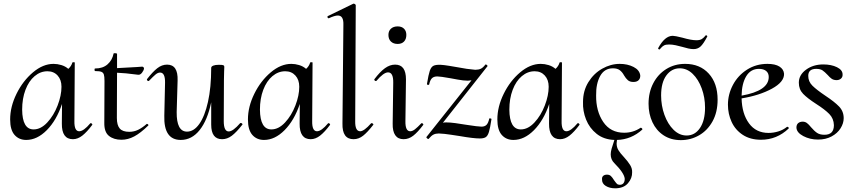

<svg xmlns="http://www.w3.org/2000/svg" viewBox="-20 -745 4630 1040"><path d="M472 -78Q475 -78 478 -74.5Q481 -71 480 -69Q451 -30 426 -10.5Q401 9 375 9Q314 9 315 -76L316 -182Q286 -93 233.5 -40Q181 13 122 13Q83 13 59 -14Q35 -41 35 -98Q35 -167 69.5 -237Q104 -307 158.5 -353Q213 -399 270 -399Q291 -399 312.5 -392.5Q334 -386 350 -372Q366 -386 372 -406Q372 -408 377 -408Q387 -408 385 -405L383 -89Q382 -34 409 -34Q433 -34 469 -77Q470 -78 472 -78ZM237 -359Q199 -359 167.5 -332.5Q136 -306 118 -258.5Q100 -211 100 -151Q101 -44 162 -44Q201 -44 236 -81.5Q271 -119 292 -173.5Q313 -228 313 -275Q313 -313 292 -336Q271 -359 237 -359Z M776 -74Q779 -74 782.5 -70.5Q786 -67 783 -65Q741 -24 707 -6Q673 12 638 12Q596 12 570 -9Q544 -30 545 -80L546 -306Q546 -331 542.5 -341.5Q539 -352 529 -356Q519 -360 496 -360Q492 -360 492 -367Q492 -374 495 -374Q537 -374 562.5 -396.5Q588 -419 595 -454Q595 -457 602 -457Q606 -457 610 -456Q614 -455 614 -453V-376Q638 -377 723 -382Q743 -384 750 -384Q754 -384 757 -381Q760 -378 760 -374Q759 -364 749.5 -351.5Q740 -339 729 -340Q653 -350 614 -351L613 -106Q613 -67 628.5 -49Q644 -31 680 -31Q706 -31 728.5 -42Q751 -53 775 -74Z M1284 -79Q1288 -79 1291.5 -75.5Q1295 -72 1293 -70Q1261 -29 1236 -10Q1211 9 1183 9Q1124 9 1124 -70V-191Q1104 -94 1061.5 -40.5Q1019 13 959 13Q866 13 870 -119L874 -297Q875 -352 847 -352Q835 -352 822 -341Q809 -330 788 -308Q786 -306 784 -306Q780 -306 777.5 -309.5Q775 -313 776 -316Q807 -356 832 -375.5Q857 -395 885 -395Q945 -395 942 -309L937 -138Q936 -32 993 -32Q1030 -32 1059.5 -73.5Q1089 -115 1106.5 -193Q1124 -271 1124 -377Q1124 -385 1135 -389.5Q1146 -394 1165 -394Q1186 -394 1190.5 -391.5Q1195 -389 1195 -383Q1195 -376 1194 -358Q1193 -340 1193 -312L1192 -89Q1192 -33 1219 -33Q1242 -33 1281 -78Q1282 -79 1284 -79Z M1760 -78Q1763 -78 1766 -74.5Q1769 -71 1768 -69Q1739 -30 1714 -10.5Q1689 9 1663 9Q1602 9 1603 -76L1604 -182Q1574 -93 1521.5 -40Q1469 13 1410 13Q1371 13 1347 -14Q1323 -41 1323 -98Q1323 -167 1357.5 -237Q1392 -307 1446.5 -353Q1501 -399 1558 -399Q1579 -399 1600.5 -392.5Q1622 -386 1638 -372Q1654 -386 1660 -406Q1660 -408 1665 -408Q1675 -408 1673 -405L1671 -89Q1670 -34 1697 -34Q1721 -34 1757 -77Q1758 -78 1760 -78ZM1525 -359Q1487 -359 1455.5 -332.5Q1424 -306 1406 -258.5Q1388 -211 1388 -151Q1389 -44 1450 -44Q1489 -44 1524 -81.5Q1559 -119 1580 -173.5Q1601 -228 1601 -275Q1601 -313 1580 -336Q1559 -359 1525 -359Z M1835 -76 1840 -610Q1842 -661 1810 -661Q1793 -661 1761 -646H1760Q1756 -646 1754 -651Q1752 -656 1756 -658L1894 -725H1896Q1900 -725 1903.5 -722Q1907 -719 1907 -717L1904 -89Q1903 -34 1931 -34Q1952 -34 1990 -77Q1991 -78 1993 -78Q1997 -78 2000.5 -74.5Q2004 -71 2002 -69Q1971 -29 1947 -10Q1923 9 1895 9Q1833 9 1835 -76Z M2107 -76 2110 -297Q2111 -353 2082 -353Q2058 -353 2019 -307Q2018 -306 2016 -306Q2012 -306 2009 -309.5Q2006 -313 2008 -316Q2038 -356 2065 -375.5Q2092 -395 2120 -395Q2150 -395 2164.5 -375Q2179 -355 2179 -315L2176 -89Q2175 -34 2202 -34Q2214 -34 2227.5 -44.5Q2241 -55 2262 -77Q2263 -78 2265 -78Q2268 -78 2271 -74.5Q2274 -71 2273 -69Q2243 -29 2218.5 -10Q2194 9 2166 9Q2136 9 2121 -12.5Q2106 -34 2107 -76ZM2084 -556Q2084 -577 2097.5 -589.5Q2111 -602 2134 -602Q2156 -602 2168.5 -589.5Q2181 -577 2181 -556Q2181 -533 2168.5 -520Q2156 -507 2134 -507Q2111 -507 2097.5 -520Q2084 -533 2084 -556Z M2634 -104Q2637 -104 2640 -102.5Q2643 -101 2642 -99Q2635 -52 2628.5 -30.5Q2622 -9 2611 -2Q2600 5 2579 5Q2544 5 2470 -8Q2462 -9 2424 -15Q2386 -21 2357 -22Q2340 -22 2328 -16Q2316 -10 2302 7L2300 8Q2297 8 2292.5 3.5Q2288 -1 2290 -3L2534 -310Q2522 -308 2514 -308Q2491 -308 2459 -314Q2427 -320 2421 -321Q2365 -331 2349 -331Q2330 -331 2320 -321.5Q2310 -312 2305 -289Q2305 -287 2303 -286Q2301 -285 2299 -285Q2296 -285 2294 -287Q2292 -289 2293 -292Q2301 -341 2308 -361.5Q2315 -382 2327.5 -388.5Q2340 -395 2367 -394Q2385 -393 2412.5 -388.5Q2440 -384 2451 -382Q2513 -370 2554 -367Q2572 -367 2584 -372.5Q2596 -378 2609 -395L2611 -396Q2614 -396 2618 -392Q2622 -388 2621 -387L2379 -80Q2384 -82 2397 -82Q2417 -82 2447 -78Q2477 -74 2506 -69Q2570 -59 2588 -59Q2606 -59 2615.5 -69Q2625 -79 2630 -102Q2630 -104 2634 -104Z M3111 -78Q3114 -78 3117 -74.5Q3120 -71 3119 -69Q3090 -30 3065 -10.5Q3040 9 3014 9Q2953 9 2954 -76L2955 -182Q2925 -93 2872.5 -40Q2820 13 2761 13Q2722 13 2698 -14Q2674 -41 2674 -98Q2674 -167 2708.5 -237Q2743 -307 2797.5 -353Q2852 -399 2909 -399Q2930 -399 2951.5 -392.5Q2973 -386 2989 -372Q3005 -386 3011 -406Q3011 -408 3016 -408Q3026 -408 3024 -405L3022 -89Q3021 -34 3048 -34Q3072 -34 3108 -77Q3109 -78 3111 -78ZM2876 -359Q2838 -359 2806.5 -332.5Q2775 -306 2757 -258.5Q2739 -211 2739 -151Q2740 -44 2801 -44Q2840 -44 2875 -81.5Q2910 -119 2931 -173.5Q2952 -228 2952 -275Q2952 -313 2931 -336Q2910 -359 2876 -359Z M3322 13Q3320 27 3320 32Q3320 52 3329.5 68Q3339 84 3358 104Q3381 129 3393 148.5Q3405 168 3404 188Q3405 220 3381.5 247.5Q3358 275 3312 275Q3282 275 3261 262Q3240 249 3241 226Q3240 214 3247.5 207.5Q3255 201 3268 201Q3281 201 3289 208.5Q3297 216 3306 231Q3316 245 3321.5 250.5Q3327 256 3337 256Q3350 256 3357 247.5Q3364 239 3364 223Q3361 192 3307 138Q3288 119 3288 91Q3288 78 3293 60L3308 13Q3251 11 3212 -20Q3173 -51 3154.5 -97.5Q3136 -144 3138 -193Q3138 -253 3167 -300Q3196 -347 3242 -373Q3288 -399 3337 -399Q3379 -399 3411.5 -382.5Q3444 -366 3448 -337Q3449 -321 3439.5 -311Q3430 -301 3411 -301Q3392 -301 3381 -310.5Q3370 -320 3360 -337Q3351 -354 3337.5 -364.5Q3324 -375 3300 -375Q3254 -375 3231 -333.5Q3208 -292 3209 -228Q3208 -143 3247.5 -84.5Q3287 -26 3361 -26Q3410 -26 3450 -53H3451Q3454 -53 3457.5 -49.5Q3461 -46 3459 -43Q3399 11 3322 13Z M3493 -183Q3493 -245 3518.5 -294Q3544 -343 3589 -371Q3634 -399 3691 -399Q3771 -399 3819 -346.5Q3867 -294 3867 -205Q3867 -137 3839.5 -87.5Q3812 -38 3766.5 -12Q3721 14 3668 14Q3614 14 3574.5 -12Q3535 -38 3514 -83Q3493 -128 3493 -183ZM3799 -162Q3799 -217 3781 -266Q3763 -315 3732 -345Q3701 -375 3662 -375Q3618 -375 3589.5 -336.5Q3561 -298 3561 -228Q3561 -173 3579 -123Q3597 -73 3628.5 -42Q3660 -11 3699 -11Q3744 -11 3771.5 -51.5Q3799 -92 3799 -162ZM3552 -477Q3549 -477 3546.5 -479.5Q3544 -482 3545 -484Q3581 -551 3624 -551Q3636 -551 3676 -541Q3724 -527 3752 -527Q3771 -527 3781.5 -533.5Q3792 -540 3803 -554H3804Q3807 -554 3809.5 -551.5Q3812 -549 3811 -547Q3790 -507 3774.5 -493Q3759 -479 3737 -479Q3724 -479 3708 -482.5Q3692 -486 3676 -491Q3659 -496 3639.5 -500Q3620 -504 3604 -504Q3586 -504 3577 -499Q3568 -494 3562 -487Q3556 -480 3553 -477Z M4245 -58Q4248 -58 4251 -55Q4254 -52 4252 -49Q4188 12 4102 12Q4044 12 4003.5 -14.5Q3963 -41 3943 -84.5Q3923 -128 3923 -178Q3923 -234 3950 -285Q3977 -336 4026 -367.5Q4075 -399 4137 -399Q4179 -399 4202 -384.5Q4225 -370 4227 -345Q4228 -301 4161 -264.5Q4094 -228 3997 -212Q3999 -129 4037 -77Q4075 -25 4143 -25Q4169 -25 4195.5 -33Q4222 -41 4243 -58ZM3997 -227Q4144 -253 4144 -328Q4144 -349 4130 -360.5Q4116 -372 4091 -372Q4046 -372 4022 -332Q3998 -292 3997 -227Z M4294 -54Q4294 -70 4303.5 -78Q4313 -86 4328 -86Q4341 -86 4351 -78.5Q4361 -71 4373 -56Q4391 -35 4406 -25Q4421 -15 4446 -15Q4497 -15 4497 -67Q4496 -103 4472 -127.5Q4448 -152 4401 -182Q4353 -213 4330 -237Q4307 -261 4307 -297Q4307 -339 4346 -367.5Q4385 -396 4439 -396Q4483 -396 4513.5 -381Q4544 -366 4544 -342Q4545 -328 4535.5 -319.5Q4526 -311 4512 -311Q4496 -311 4485.5 -318Q4475 -325 4463 -339Q4447 -356 4435 -364Q4423 -372 4401 -372Q4358 -372 4358 -334Q4358 -303 4381 -280.5Q4404 -258 4450 -227Q4500 -194 4525 -168Q4550 -142 4550 -105Q4550 -77 4533 -50Q4516 -23 4484.5 -6Q4453 11 4411 11Q4367 11 4331 -8Q4295 -27 4294 -54Z"/></svg>

Font: Cormorant Upright Medium
Style: Regular
Weight: 500
Designer: Christian Thalmann (Catharsis Fonts)
Foundry: Catharsis Fonts
Version: Version 3.302